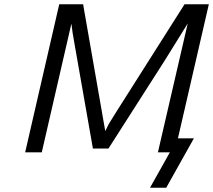

<svg xmlns="http://www.w3.org/2000/svg" viewBox="-20 -715 1000 901"><path d="M98 0 258 -695H370L457 -197Q459 -188 465.5 -148Q472 -108 474 -100Q475 -102 479 -110Q483 -118 486 -124.5Q489 -131 491 -134Q503 -154 527 -192L846 -695H960L815 -66H890L760 166H684L777 0H721L861 -605L753 -431L489 -18H416L330 -507Q319 -567 315 -604L176 0Z"/></svg>

Font: Coval
Style: Light Italic
Weight: 300
Foundry: Context Ltd
Version: Version 001.000